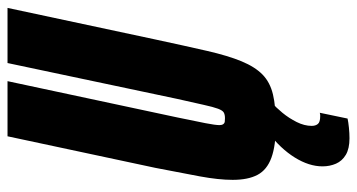

<svg xmlns="http://www.w3.org/2000/svg" viewBox="-234 -494 927 498"><g transform="rotate(-90 229.0 -244.5)"><path d="M154 8Q101 8 69.5 -3.5Q38 -15 25 -39.5Q12 -64 12 -104Q12 -140 21 -189Q30 -238 43 -304L125 -688H268L174 -248Q164 -200 159 -174.5Q154 -149 154 -138Q154 -132 156.5 -128.5Q159 -125 163 -124.5Q167 -124 172 -124Q181 -124 186.5 -127Q192 -130 196.5 -142Q201 -154 206.5 -179Q212 -204 222 -248L315 -688H458L376 -304Q359 -225 346.5 -170.5Q334 -116 319.5 -81Q305 -46 285 -26.5Q265 -7 233.5 0.5Q202 8 154 8ZM120 199Q93 199 77 189.5Q61 180 54 164Q47 148 47 129Q47 94 70 57Q93 20 134 -11L211 -1Q200 8 186 25Q172 42 162 62Q152 82 152 101Q152 111 157 117Q162 123 177 123Q179 123 180.5 123Q182 123 186 122L171 194Q162 196 147.5 197.5Q133 199 120 199Z"/></g></svg>

Font: Saira ExtraCondensed Black
Style: Italic
Weight: 900
Width: 2
Italic angle: -12°
Designer: Hector Gatti with collaboration of the Omnibus-Type team
Foundry: Omnibus-Type
Version: Version 1.101